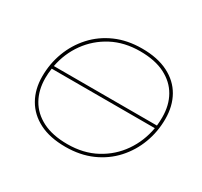

<svg xmlns="http://www.w3.org/2000/svg" viewBox="-146 -899 1154 1097"><g transform="rotate(30 431.0 -350.0)"><path d="M399 3Q297 3 227 -32.5Q157 -68 120.5 -132Q84 -196 84 -280Q84 -364 112.5 -440Q141 -516 195 -575.5Q249 -635 326 -669Q403 -703 500 -703Q602 -703 672.5 -667.5Q743 -632 779 -568.5Q815 -505 815 -420Q815 -336 786.5 -260Q758 -184 704 -124.5Q650 -65 573 -31Q496 3 399 3ZM401 -16Q507 -16 588.5 -60Q670 -104 721.5 -178.5Q773 -253 789 -345H109Q104 -313 104 -280Q104 -202 137.5 -142.5Q171 -83 237 -49.5Q303 -16 401 -16ZM112 -364H792Q795 -392 795 -420Q795 -499 761.5 -558Q728 -617 662 -650.5Q596 -684 498 -684Q394 -684 313.5 -641.5Q233 -599 181 -526.5Q129 -454 112 -364Z"/></g></svg>

Font: Montserrat Thin
Style: Italic
Weight: 100
Italic angle: -11.3°
Designer: Julieta Ulanovsky
Foundry: Julieta Ulanovsky
Version: Version 9.000; ttfautohint (v1.8.4.7-5d5b)